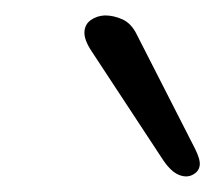

<svg xmlns="http://www.w3.org/2000/svg" viewBox="-20 -1096 279 249"><path d="M231 -870Q223 -865 212.5 -869Q202 -873 191.5 -888.5L98.5 -1030Q89 -1044.5 89.5 -1054.5Q90 -1064.5 97.8 -1070Q105.5 -1075.5 116 -1076Q127.5 -1076 139 -1070.8Q150.5 -1065.5 157.5 -1051L233 -903Q240 -889 239 -881.5Q238 -874 231 -870Z"/></svg>

Font: Edu NSW ACT Hand
Style: Regular
Weight: 400
Designer: Tina and Corey Anderson, Eben Sorkin, Mirko Velimirovic
Foundry: Sorkin Type Co.
Version: Version 2.000